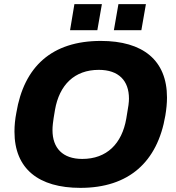

<svg xmlns="http://www.w3.org/2000/svg" viewBox="-20 -897 850 929"><path d="M319 -751H451L473 -877H340ZM531 -751H664L686 -877H553ZM369 12C603 12 742 -113 780 -338C785 -368 788 -397 788 -425C788 -606 671 -699 468 -699C231 -699 96 -575 59 -351C53 -320 50 -290 50 -260C50 -80 167 12 369 12ZM378 -128C283 -128 234 -181 234 -267C234 -284 235 -302 246 -365C267 -486 340 -559 458 -559C555 -559 604 -506 604 -420C604 -403 602 -385 591 -323C570 -202 497 -128 378 -128Z"/></svg>

Font: Archivo ExtraBold
Style: Italic
Weight: 800
Italic angle: -10°
Designer: Hector Gatti
Foundry: Omnibus-Type
Version: Version 2.001